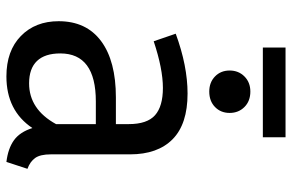

<svg xmlns="http://www.w3.org/2000/svg" viewBox="-172 -704 889 584"><g transform="rotate(90 272.0 -412.5)"><path d="M494 -52 473 12Q432 7 407 -11Q382 -29 370 -67Q317 12 213 12Q135 12 90 -32Q45 -76 45 -147Q45 -231 105.5 -276Q166 -321 277 -321H358V-360Q358 -416 331 -440Q304 -464 248 -464Q190 -464 106 -436L83 -503Q181 -539 265 -539Q358 -539 404 -493.5Q450 -448 450 -364V-123Q450 -91 461 -75.5Q472 -60 494 -52ZM358 -139V-260H289Q143 -260 143 -152Q143 -105 166 -81Q189 -57 234 -57Q313 -57 358 -139ZM324 -667Q324 -640 306 -622.5Q288 -605 259 -605Q231 -605 213 -622.5Q195 -640 195 -667Q195 -694 213 -712Q231 -730 259 -730Q288 -730 306 -712Q324 -694 324 -667ZM125 -768V-837H398V-768Z"/></g></svg>

Font: FiraGOUPP
Style: Medium
Weight: 400
Designer: bBox Type
Foundry: bBox Type GmbH
Version: Version 1.001